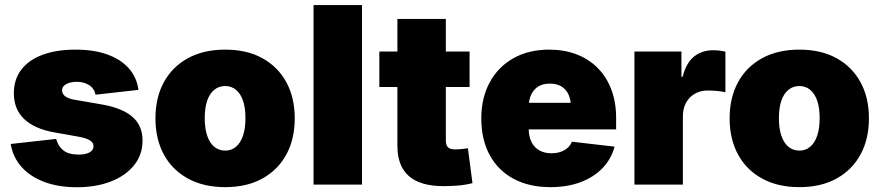

<svg xmlns="http://www.w3.org/2000/svg" viewBox="-20 -748 3569 778"><path d="M291.5 10.7Q216.8 10.7 159.7 -10.7Q102.5 -32.2 67.4 -71.5Q32.2 -110.8 23.4 -164.6L207.5 -185.1Q215.8 -154.8 237.3 -138.2Q258.8 -121.6 297.9 -121.6Q326.7 -121.6 342.8 -130.4Q358.9 -139.2 358.9 -155.8Q358.9 -170.4 344 -179.4Q329.1 -188.5 297.4 -194.3L200.7 -211.4Q118.7 -226.1 77.4 -266.1Q36.1 -306.2 36.1 -370.1Q36.1 -426.3 66.4 -465.8Q96.7 -505.4 152.6 -526.1Q208.5 -546.9 286.6 -546.9Q360.4 -546.9 414.8 -527.3Q469.2 -507.8 501.7 -471.4Q534.2 -435.1 541 -383.8L367.2 -364.3Q361.8 -390.1 340.8 -403.3Q319.8 -416.5 291.5 -416.5Q265.1 -416.5 248.3 -407.2Q231.4 -397.9 231.4 -381.8Q231.4 -369.6 242.2 -359.4Q252.9 -349.1 282.2 -343.8L393.1 -324.7Q476.1 -310.1 516.8 -274.4Q557.6 -238.8 557.6 -178.7Q557.6 -121.1 523.4 -78.6Q489.3 -36.1 429.4 -12.7Q369.6 10.7 291.5 10.7Z M892.6 10.3Q804.7 10.3 741.2 -24.7Q677.7 -59.6 643.8 -122.1Q609.9 -184.6 609.9 -268.6Q609.9 -352.1 643.8 -414.6Q677.7 -477.1 741.2 -512Q804.7 -546.9 892.6 -546.9Q980.5 -546.9 1043.5 -512Q1106.4 -477.1 1140.4 -414.6Q1174.3 -352.1 1174.3 -268.6Q1174.3 -184.6 1140.4 -122.1Q1106.4 -59.6 1043.5 -24.7Q980.5 10.3 892.6 10.3ZM892.6 -137.7Q917.5 -137.7 936 -153.1Q954.6 -168.5 964.6 -198Q974.6 -227.5 974.6 -269Q974.6 -311.5 964.6 -340.3Q954.6 -369.1 936 -384.3Q917.5 -399.4 892.6 -399.4Q867.2 -399.4 848.4 -384.3Q829.6 -369.1 819.6 -340.3Q809.6 -311.5 809.6 -269Q809.6 -227.5 819.6 -198Q829.6 -168.5 848.4 -153.1Q867.2 -137.7 892.6 -137.7Z M1446.8 -727.5V0H1250.5V-727.5Z M1882.8 -539.1V-395.5H1517.1V-539.1ZM1590.3 -671.4H1786.6V-178.2Q1786.6 -159.7 1795.4 -151.1Q1804.2 -142.6 1825.2 -142.6Q1835 -142.6 1852.5 -144.3Q1870.1 -146 1876 -147.5L1894.5 -5.9Q1865.2 1.5 1835.2 3.9Q1805.2 6.3 1777.3 6.3Q1683.6 6.3 1637 -34.4Q1590.3 -75.2 1590.3 -156.7Z M2210 10.3Q2124 10.3 2061.3 -23.4Q1998.5 -57.1 1964.4 -119.6Q1930.2 -182.1 1930.2 -268.6Q1930.2 -351.6 1964.4 -414.3Q1998.5 -477.1 2060.3 -512Q2122.1 -546.9 2205.6 -546.9Q2266.6 -546.9 2316.7 -527.6Q2366.7 -508.3 2402.3 -472.2Q2438 -436 2457.3 -385Q2476.6 -334 2476.6 -270.5V-223.6H1990.2V-331.5H2385.3L2293.9 -310.1Q2293.9 -341.8 2284.2 -363.8Q2274.4 -385.7 2255.4 -397.5Q2236.3 -409.2 2208 -409.2Q2180.2 -409.2 2161.1 -397.5Q2142.1 -385.7 2132.1 -363.8Q2122.1 -341.8 2122.1 -310.1V-230Q2122.1 -195.8 2133.5 -172.9Q2145 -149.9 2165.8 -138.4Q2186.5 -127 2214.8 -127Q2234.9 -127 2251.5 -132.6Q2268.1 -138.2 2279.8 -148.7Q2291.5 -159.2 2297.4 -173.8L2470.2 -153.8Q2457.5 -104.5 2422.1 -67.4Q2386.7 -30.3 2333 -10Q2279.3 10.3 2210 10.3Z M2550.8 0V-539.1H2741.2V-437H2746.1Q2760.7 -493.7 2792.5 -519Q2824.2 -544.4 2870.1 -544.4Q2882.8 -544.4 2895.3 -543Q2907.7 -541.5 2919.4 -538.6V-374Q2905.8 -377.9 2884.5 -379.6Q2863.3 -381.3 2847.7 -381.3Q2818.4 -381.3 2795.4 -368.2Q2772.5 -355 2759.8 -331.5Q2747.1 -308.1 2747.1 -275.9V0Z M3219.2 10.3Q3131.3 10.3 3067.9 -24.7Q3004.4 -59.6 2970.5 -122.1Q2936.5 -184.6 2936.5 -268.6Q2936.5 -352.1 2970.5 -414.6Q3004.4 -477.1 3067.9 -512Q3131.3 -546.9 3219.2 -546.9Q3307.1 -546.9 3370.1 -512Q3433.1 -477.1 3467 -414.6Q3501 -352.1 3501 -268.6Q3501 -184.6 3467 -122.1Q3433.1 -59.6 3370.1 -24.7Q3307.1 10.3 3219.2 10.3ZM3219.2 -137.7Q3244.1 -137.7 3262.7 -153.1Q3281.2 -168.5 3291.3 -198Q3301.3 -227.5 3301.3 -269Q3301.3 -311.5 3291.3 -340.3Q3281.2 -369.1 3262.7 -384.3Q3244.1 -399.4 3219.2 -399.4Q3193.8 -399.4 3175 -384.3Q3156.2 -369.1 3146.2 -340.3Q3136.2 -311.5 3136.2 -269Q3136.2 -227.5 3146.2 -198Q3156.2 -168.5 3175 -153.1Q3193.8 -137.7 3219.2 -137.7Z"/></svg>

Font: Inter 18pt Black
Style: Regular
Weight: 900
Designer: Rasmus Andersson
Foundry: rsms
Version: Version 4.001;git-66647c0bb